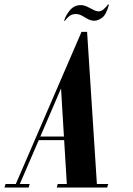

<svg xmlns="http://www.w3.org/2000/svg" viewBox="-75 -842 596 862"><path d="M-55 0 -50 -16H-4L291 -699H316L360 -16H411L406 0H180L184 -16H225L213 -213H99L14 -16H58L54 0ZM199 -445 106 -229H212ZM414 -821 410 -822Q402 -811 391 -801Q380 -791 368 -791Q357 -791 344 -798Q331 -805 316.5 -812Q302 -819 287 -819Q258 -819 238.5 -795.5Q219 -772 213 -749L216 -748Q224 -760 236 -769.5Q248 -779 265 -779Q280 -779 293 -771.5Q306 -764 319.5 -756.5Q333 -749 349 -749Q365 -749 383.5 -762.5Q402 -776 414 -821Z"/></svg>

Font: Emberly Black
Style: Italic
Weight: 900
Italic angle: -12°
Designer: Rajesh Rajput
Foundry: Rajesh Rajput
Version: Version 1.000